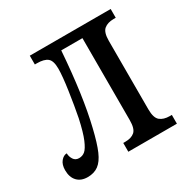

<svg xmlns="http://www.w3.org/2000/svg" viewBox="-129 -653 763 777"><g transform="rotate(-30 252.0 -264.5)"><path d="M0 -63Q0 -89 12.5 -104Q25 -119 40 -119Q40 -104 48.5 -90.5Q57 -77 74 -77Q90 -77 102 -87Q114 -97 127 -127.5Q140 -158 153 -218Q163 -269 172.5 -334Q182 -399 182 -433Q182 -470 166.5 -482.5Q151 -495 118 -495H108V-536H486V-495H476Q448 -495 431.5 -481.5Q415 -468 415 -428V-108Q415 -68 431.5 -54.5Q448 -41 476 -41H486V0H259V-41H269Q297 -41 312.5 -54.5Q328 -68 328 -108V-491H229Q214 -286 182 -155Q167 -92 152 -57.5Q137 -23 116.5 -8Q96 7 66 7Q35 7 17.5 -11.5Q0 -30 0 -63Z"/></g></svg>

Font: Noto Serif Cond
Style: Regular
Weight: 400
Width: 3
Designer: Monotype Design Team
Foundry: Monotype Imaging Inc.
Version: Version 1.001